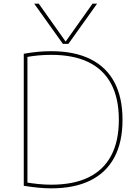

<svg xmlns="http://www.w3.org/2000/svg" viewBox="-20 -1020 745 1050"><path d="M167 -1000H192L338 -794H340L486 -1000H511L354 -780H324ZM260 10Q226 10 190.5 6.5Q155 3 110 -4V-726Q155 -734 190.5 -737Q226 -740 260 -740Q387 -740 474 -697Q561 -654 605.5 -570.5Q650 -487 650 -365Q650 -243 605.5 -159.5Q561 -76 474 -33Q387 10 260 10ZM260 -10Q382 -10 464 -50Q546 -90 588 -169Q630 -248 630 -365Q630 -482 588 -561Q546 -640 464 -680Q382 -720 260 -720Q226 -720 191 -717Q156 -714 113 -706L130 -716V-14L113 -24Q156 -17 191 -13.5Q226 -10 260 -10Z"/></svg>

Font: M PLUS 2 Thin
Style: Regular
Weight: 100
Designer: Coji Morishita
Foundry: UNDERFOREST DESIGN
Version: Version 1.001